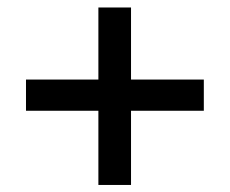

<svg xmlns="http://www.w3.org/2000/svg" viewBox="-20 -622 626 523"><path d="M248 -118.2V-320.3H50.8V-405.3H248V-601.6H336.9V-405.3H535.2V-320.3H336.9V-118.2Z"/></svg>

Font: Min Sans SemiBold
Style: Regular
Weight: 600
Designer: Jinseong-Kim, NotoSansCJK, Nunito
Foundry: Jinseong-Kim
Version: Version 1.400;Glyphs 3.1.2 (3151)